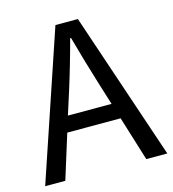

<svg xmlns="http://www.w3.org/2000/svg" viewBox="-100 -739 742 823"><g transform="rotate(-15 271.0 -328.0)"><path d="M-0.5 0 220.7 -655.8H320.3L541.5 0H448.2L387.2 -197.3H150.4L88.9 0ZM171.9 -267.1H365.7L335.4 -364.7Q318.4 -418.9 302.5 -473.6Q286.6 -528.3 271 -585H267.1Q252 -528.3 236.1 -473.6Q220.2 -418.9 203.1 -364.7Z"/></g></svg>

Font: Varta Medium
Style: Regular
Weight: 500
Designer: Joana Correia, Viktoriya Grabowska, Eben Sorkin
Foundry: Sorkin Type Co.
Version: Version 1.004